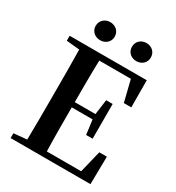

<svg xmlns="http://www.w3.org/2000/svg" viewBox="-219 -1075 1105 1206"><g transform="rotate(30 334.0 -472.0)"><path d="M486 -813C523 -813 555 -838 555 -878C555 -919 523 -944 486 -944C450 -944 418 -919 418 -878C418 -838 450 -813 486 -813ZM223 -813C261 -813 293 -838 293 -878C293 -919 261 -944 223 -944C188 -944 155 -919 155 -878C155 -838 188 -813 223 -813ZM572 -201 533 -41H284C281 -143 281 -246 281 -359H432L446 -254H493V-506H446L431 -397H281C281 -502 281 -602 284 -700H513L551 -546H605L604 -742H45V-706L140 -697C142 -596 142 -495 142 -395V-346C142 -244 142 -143 140 -44L45 -35V0H624L627 -201Z"/></g></svg>

Font: Noto Serif CJK JP
Style: Bold
Weight: 700
Designer: Ryoko NISHIZUKA 西塚涼子 (kana & ideographs); Frank Grießhammer (Latin, Greek & Cyrillic); Wenlong ZHANG 张文龙 (bopomofo); San
Foundry: Adobe Systems Incorporated
Version: Version 1.000;PS 1;hotconv 16.6.53;makeotf.lib2.5.65590